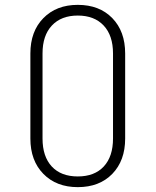

<svg xmlns="http://www.w3.org/2000/svg" viewBox="-20 -760 640 790"><path d="M300 10Q212 10 158.5 -44.5Q105 -99 105 -190V-540Q105 -631 158.5 -685.5Q212 -740 300 -740Q389 -740 442 -685.5Q495 -631 495 -540V-190Q495 -99 442 -44.5Q389 10 300 10ZM300 -34Q369 -34 407 -75Q445 -116 445 -190V-540Q445 -614 406.5 -655Q368 -696 300 -696Q232 -696 193.5 -655Q155 -614 155 -540V-190Q155 -116 193 -75Q231 -34 300 -34Z"/></svg>

Font: NKDuy Mono Thin
Style: Regular
Weight: 100
Monospace: yes
Designer: NKDuy
Foundry: NKDuy
Version: Version 2.251; ttfautohint (v1.8.4.7-5d5b)